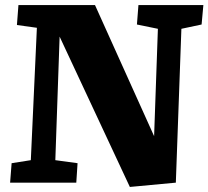

<svg xmlns="http://www.w3.org/2000/svg" viewBox="-20 -723 825 760"><path d="M590 -184 605 -609 522 -626 528 -703H785L778 -626L698 -609L676 0L494 17L216 -578L199 -89L287 -77L282 0H20L26 -77L102 -89L126 -613L47 -624L53 -703H356Z"/></svg>

Font: Literata 18pt ExtraBold
Style: Italic
Weight: 800
Italic angle: -2°
Designer: Latin by Veronika Burian and Jose Scaglione. Greek by Irene Vlachou. Cyrillic by Vera Evstafieva
Foundry: TypeTogether
Version: Version 3.103;gftools[0.9.29]